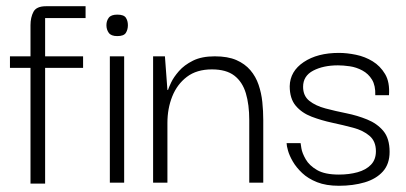

<svg xmlns="http://www.w3.org/2000/svg" viewBox="-20 -587 1305 617"><path d="M78 3V-506Q78 -531 87.5 -549Q97 -567 128 -567H255V-529H125V3ZM12 -369V-406H247V-369Z M333 0V-406H379V0ZM357 -471Q337 -471 329.5 -481.5Q322 -492 322 -506Q322 -520 329.5 -530Q337 -540 357 -540Q378 -540 384.5 -530Q391 -520 391 -506Q391 -492 384.5 -481.5Q378 -471 357 -471Z M472 0V-406H510L518 -298H520Q522 -305 530 -322Q538 -339 555 -358.5Q572 -378 600 -392Q628 -406 670 -406Q712 -406 739.5 -394Q767 -382 784.5 -361.5Q802 -341 811 -314.5Q820 -288 823 -259Q826 -230 826 -201V0H781V-201Q781 -251 770 -287.5Q759 -324 733 -344Q707 -364 661 -364Q612 -364 580.5 -340Q549 -316 533.5 -277Q518 -238 518 -192V0Z M1069 10Q1028 10 999 -1.5Q970 -13 951 -31Q932 -49 921 -68Q910 -87 905.5 -103Q901 -119 901 -127H946Q946 -126 948.5 -110.5Q951 -95 962.5 -75Q974 -55 999 -40.5Q1024 -26 1069 -26Q1102 -26 1129 -33.5Q1156 -41 1172 -57.5Q1188 -74 1188 -101Q1188 -133 1167.5 -150.5Q1147 -168 1115 -176.5Q1083 -185 1048 -192.5Q1013 -200 981.5 -212Q950 -224 930.5 -247Q911 -270 911 -310Q912 -358 956 -387.5Q1000 -417 1069 -417Q1095 -417 1124 -411Q1153 -405 1177.5 -390Q1202 -375 1217.5 -349Q1233 -323 1230 -281H1186Q1187 -312 1175.5 -331Q1164 -350 1144.5 -360.5Q1125 -371 1104 -374Q1083 -377 1066 -377Q1019 -377 986.5 -360Q954 -343 954 -308Q954 -279 974 -263Q994 -247 1026 -238.5Q1058 -230 1093 -223Q1128 -216 1160 -203Q1192 -190 1212 -166Q1232 -142 1232 -99Q1232 -60 1210.5 -36Q1189 -12 1152 -1Q1115 10 1069 10Z"/></svg>

Font: Darker Grotesque Light
Style: Regular
Weight: 400
Version: Version 1.000;gftools[0.9.28]